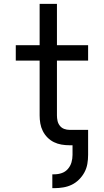

<svg xmlns="http://www.w3.org/2000/svg" viewBox="-20 -755 540 998"><path d="M252 223V151H263Q283 151 301.5 144.5Q320 138 333 123Q346 108 351.5 89Q357 70 357 50V0H341Q320 0 299.5 -3.5Q279 -7 260.5 -16Q242 -25 227 -40Q212 -55 202.5 -74Q193 -93 189.5 -113.5Q186 -134 186 -155V-440H62V-520H186V-735H276V-520H438V-440H276V-155Q276 -141 279 -127Q282 -113 291 -101.5Q300 -90 313.5 -85Q327 -80 341 -80H438V50Q438 74 434 97Q430 120 419 140.5Q408 161 391 178Q374 195 353.5 205Q333 215 309.5 219Q286 223 263 223Z"/></svg>

Font: Iosevka SS10 Medium
Style: Regular
Weight: 500
Monospace: yes
Designer: Belleve Invis
Foundry: Belleve Invis
Version: Version 28.0.6; ttfautohint (v1.8.4)